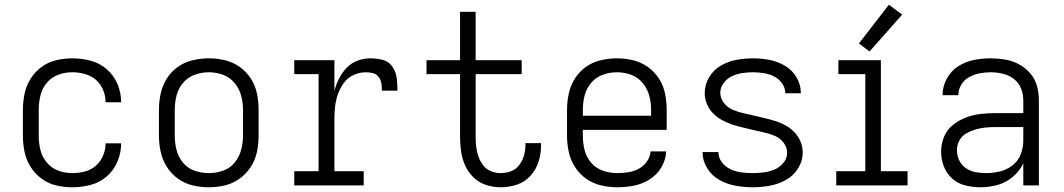

<svg xmlns="http://www.w3.org/2000/svg" viewBox="-20 -785 4504 813"><path d="M286 8Q325 8 363.5 -2Q402 -12 432 -38Q462 -64 477.5 -101.5Q493 -139 493 -178H427Q427 -178 427 -178Q427 -178 427 -178Q427 -151 416.5 -126Q406 -101 385.5 -83Q365 -65 338.5 -58.5Q312 -52 286 -52Q255 -52 226.5 -62.5Q198 -73 178 -97Q158 -121 151 -150.5Q144 -180 144 -210V-320Q144 -350 151 -380Q158 -410 178 -434Q198 -458 226.5 -468.5Q255 -479 286 -479Q312 -479 338.5 -472Q365 -465 385.5 -447.5Q406 -430 416.5 -404.5Q427 -379 427 -352Q427 -352 427 -352Q427 -352 427 -352H493Q493 -392 477.5 -429Q462 -466 432 -492Q402 -518 363.5 -528Q325 -538 286 -538Q251 -538 217.5 -530Q184 -522 156 -501.5Q128 -481 109.5 -451.5Q91 -422 84 -388Q77 -354 77 -320V-210Q77 -176 84 -142Q91 -108 109.5 -78.5Q128 -49 156 -28.5Q184 -8 217.5 0Q251 8 286 8Z M864 8Q899 8 932.5 0Q966 -8 994.5 -28.5Q1023 -49 1042 -78.5Q1061 -108 1068 -142Q1075 -176 1075 -210V-320Q1075 -355 1068 -389Q1061 -423 1042 -452.5Q1023 -482 994.5 -502Q966 -522 932.5 -530Q899 -538 864 -538Q830 -538 796 -530Q762 -522 733.5 -502Q705 -482 686.5 -452.5Q668 -423 660.5 -389Q653 -355 653 -320V-210Q653 -176 660.5 -142Q668 -108 686.5 -78.5Q705 -49 733.5 -28.5Q762 -8 796 0Q830 8 864 8ZM864 -52Q834 -52 804.5 -62Q775 -72 755 -96Q735 -120 727.5 -150Q720 -180 720 -210V-320Q720 -351 727.5 -380.5Q735 -410 755 -434Q775 -458 804.5 -468.5Q834 -479 864 -479Q895 -479 924 -468.5Q953 -458 973 -434Q993 -410 1001 -380.5Q1009 -351 1009 -320V-210Q1009 -180 1001 -150Q993 -120 973 -96Q953 -72 924 -62Q895 -52 864 -52Z M1226 0H1520V-60H1396V-281Q1396 -308 1399 -334.5Q1402 -361 1411 -386.5Q1420 -412 1436 -434Q1452 -456 1477 -467.5Q1502 -479 1529 -479Q1544 -479 1559 -475.5Q1574 -472 1583.5 -459Q1593 -446 1595 -431Q1597 -416 1597 -401H1663Q1663 -427 1660 -453.5Q1657 -480 1641.5 -502.5Q1626 -525 1600.5 -531.5Q1575 -538 1548 -538Q1520 -538 1493.5 -528Q1467 -518 1447.5 -497.5Q1428 -477 1415.5 -452Q1403 -427 1396 -400V-530H1226V-471H1329V-60H1226Z M2100 8Q2135 8 2168.5 -3Q2202 -14 2226 -40.5Q2250 -67 2260.5 -100.5Q2271 -134 2271 -169Q2271 -174 2271 -179H2205V-172Q2205 -150 2199 -127.5Q2193 -105 2179 -86.5Q2165 -68 2144 -60Q2123 -52 2100 -52Q2079 -52 2059 -60Q2039 -68 2026 -85Q2013 -102 2006 -122Q1999 -142 1996.5 -163Q1994 -184 1994 -205V-471H2189V-530H1994V-735H1928V-530H1786V-471H1928V-205Q1928 -174 1932.5 -143Q1937 -112 1950 -83.5Q1963 -55 1986 -33Q2009 -11 2039 -1.5Q2069 8 2100 8Z M2594 8Q2630 8 2665 1Q2700 -6 2731 -25.5Q2762 -45 2780.5 -76.5Q2799 -108 2801 -144H2735Q2733 -120 2719 -100.5Q2705 -81 2684 -70Q2663 -59 2640 -55.5Q2617 -52 2594 -52Q2563 -52 2533.5 -62Q2504 -72 2483.5 -95.5Q2463 -119 2455.5 -149Q2448 -179 2448 -210V-235H2803V-320Q2803 -355 2796 -389Q2789 -423 2770 -452.5Q2751 -482 2722.5 -502Q2694 -522 2660.5 -530Q2627 -538 2592 -538Q2558 -538 2524 -530Q2490 -522 2461.5 -502Q2433 -482 2414.5 -452.5Q2396 -423 2388.5 -389Q2381 -355 2381 -320V-210Q2381 -175 2388.5 -141Q2396 -107 2415 -77.5Q2434 -48 2462.5 -28Q2491 -8 2525 0Q2559 8 2594 8ZM2737 -295H2448V-320Q2448 -351 2455.5 -380.5Q2463 -410 2483 -434Q2503 -458 2532.5 -468.5Q2562 -479 2592 -479Q2623 -479 2652 -468.5Q2681 -458 2701 -434Q2721 -410 2729 -380.5Q2737 -351 2737 -320Z M3167 8Q3203 8 3239 1.5Q3275 -5 3307 -22.5Q3339 -40 3359 -71.5Q3379 -103 3379 -139Q3379 -163 3370 -185Q3361 -207 3344.5 -224.5Q3328 -242 3307.5 -253.5Q3287 -265 3264.5 -272Q3242 -279 3219 -284.5Q3196 -290 3173 -295.5Q3150 -301 3127 -306Q3104 -311 3082 -320.5Q3060 -330 3045 -349.5Q3030 -369 3030 -393Q3030 -415 3044.5 -434Q3059 -453 3079.5 -462.5Q3100 -472 3122.5 -475.5Q3145 -479 3168 -479Q3191 -479 3213.5 -475.5Q3236 -472 3256.5 -462Q3277 -452 3291 -433Q3305 -414 3305 -391V-390H3371V-392Q3371 -427 3352.5 -458Q3334 -489 3303 -507Q3272 -525 3237.5 -531.5Q3203 -538 3168 -538Q3133 -538 3098 -531.5Q3063 -525 3032 -507Q3001 -489 2982.5 -457.5Q2964 -426 2964 -391Q2964 -368 2973 -345.5Q2982 -323 2998.5 -306Q3015 -289 3035.5 -277.5Q3056 -266 3078.5 -258.5Q3101 -251 3124 -245.5Q3147 -240 3170 -234.5Q3193 -229 3216 -224Q3239 -219 3260.5 -210Q3282 -201 3297.5 -181.5Q3313 -162 3313 -138Q3313 -114 3297 -95Q3281 -76 3259 -67Q3237 -58 3213.5 -55Q3190 -52 3167 -52Q3143 -52 3119.5 -55Q3096 -58 3074 -68Q3052 -78 3037 -97.5Q3022 -117 3022 -141H2955V-140Q2955 -104 2975 -72Q2995 -40 3027 -22.5Q3059 -5 3095 1.5Q3131 8 3167 8Z M3521 0H3823V-60H3710V-530H3530V-471H3644V-60H3521ZM3662 -567 3800 -723 3744 -765 3617 -601Z M4132 8Q4169 8 4204.5 -2Q4240 -12 4269 -36.5Q4298 -61 4313 -94V0H4379V-361Q4379 -392 4370.5 -422Q4362 -452 4341.5 -475.5Q4321 -499 4293.5 -513.5Q4266 -528 4235.5 -533Q4205 -538 4175 -538Q4139 -538 4103.5 -531Q4068 -524 4037 -504Q4006 -484 3988.5 -451Q3971 -418 3971 -382H4038Q4038 -406 4050.5 -426.5Q4063 -447 4084 -458.5Q4105 -470 4128 -474.5Q4151 -479 4175 -479Q4200 -479 4225.5 -473Q4251 -467 4272 -451.5Q4293 -436 4303 -411.5Q4313 -387 4313 -361V-306H4196Q4164 -306 4132.5 -302.5Q4101 -299 4070.5 -287.5Q4040 -276 4014.5 -255.5Q3989 -235 3977 -205Q3965 -175 3965 -143Q3965 -111 3976.5 -80.5Q3988 -50 4012.5 -28.5Q4037 -7 4068.5 0.5Q4100 8 4132 8ZM4156 -52Q4133 -52 4111 -56Q4089 -60 4070 -73Q4051 -86 4041.5 -106.5Q4032 -127 4032 -150Q4032 -171 4042.5 -190.5Q4053 -210 4072 -220.5Q4091 -231 4111.5 -237Q4132 -243 4153.5 -245Q4175 -247 4196 -247H4313V-189Q4313 -160 4302 -131.5Q4291 -103 4267 -84.5Q4243 -66 4214 -59Q4185 -52 4156 -52Z"/></svg>

Font: Iosevka Sparkle Light
Style: Regular
Weight: 300
Designer: Belleve Invis
Foundry: Belleve Invis
Version: Version 4.5.0; ttfautohint (v1.8.3)